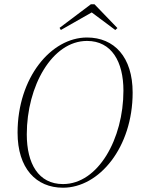

<svg xmlns="http://www.w3.org/2000/svg" viewBox="-20 -862 658 896"><path d="M274 -3C159 -3 105 -99 105 -235C105 -460 223 -671 386 -671C501 -671 556 -574 556 -439C556 -214 438 -3 274 -3ZM274 14C443 14 599 -174 599 -430C599 -596 513 -687 386 -687C218 -687 62 -499 62 -243C62 -77 148 14 274 14ZM421 -842H404L258 -732L264 -722L408 -804L518 -722L528 -731Z"/></svg>

Font: Source Serif 4 Display Light
Style: Italic
Weight: 300
Italic angle: -12°
Designer: Frank Grießhammer
Foundry: Adobe Systems Incorporated
Version: Version 4.004;hotconv 1.0.117;makeotfexe 2.5.65602